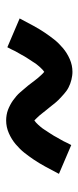

<svg xmlns="http://www.w3.org/2000/svg" viewBox="169 -618 261 640"><g transform="rotate(-90 300.0 -297.5)"><path d="M381 -187Q374 -187 367.5 -188Q361 -189 354.5 -190.5Q348 -192 341.5 -194.5Q335 -197 329 -200Q323 -203 317.5 -207Q312 -211 307.5 -215Q303 -219 297.5 -224Q292 -229 287 -234Q282 -239 278 -244Q274 -249 270 -254Q266 -259 262 -264Q258 -269 253 -275Q248 -281 243.5 -287Q239 -293 235 -297.5Q231 -302 226.5 -306.5Q222 -311 219 -314Q215 -311 212 -308.5Q209 -306 204.5 -301Q200 -296 198 -293.5Q196 -291 193.5 -288Q191 -285 189 -281.5Q187 -278 184.5 -274.5Q182 -271 179.5 -267Q177 -263 174 -258.5Q171 -254 168 -249Q165 -244 162.5 -239Q160 -234 156.5 -228.5Q153 -223 150 -217Q147 -211 144 -204.5Q141 -198 137 -191L41 -232Q54 -257 65.5 -278Q77 -299 88.5 -316Q100 -333 111.5 -347.5Q123 -362 139.5 -376Q156 -390 176.5 -399Q197 -408 219 -408Q228 -408 237 -406.5Q246 -405 254 -402Q262 -399 270.5 -394.5Q279 -390 286 -385Q293 -380 300 -374Q307 -368 313 -361Q319 -354 324.5 -347.5Q330 -341 335.5 -334.5Q341 -328 347 -319.5Q353 -311 359 -304Q365 -297 370.5 -291Q376 -285 381 -281Q385 -284 388 -286.5Q391 -289 395.5 -294Q400 -299 402 -301.5Q404 -304 406.5 -307Q409 -310 411 -313.5Q413 -317 415.5 -320.5Q418 -324 420.5 -328Q423 -332 426 -336.5Q429 -341 432 -346Q435 -351 437.5 -356Q440 -361 443.5 -366.5Q447 -372 450 -378Q453 -384 456 -390.5Q459 -397 463 -404L559 -363Q546 -338 534.5 -317Q523 -296 511.5 -279Q500 -262 488.5 -247.5Q477 -233 460.5 -219Q444 -205 423.5 -196Q403 -187 381 -187Z"/></g></svg>

Font: Iosevka Curly Slab SmBdEx
Style: Regular
Weight: 600
Width: 7
Monospace: yes
Designer: Belleve Invis
Foundry: Belleve Invis
Version: Version 11.1.0; ttfautohint (v1.8.3)